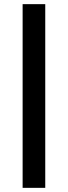

<svg xmlns="http://www.w3.org/2000/svg" viewBox="-20 -725 328 925"><path d="M89 180V-705H198V180Z"/></svg>

Font: Nunito Sans 7pt Condensed
Style: Bold
Weight: 700
Width: 3
Designer: Vernon Adams
Foundry: Vernon Adams
Version: Version 3.101;gftools[0.9.27]